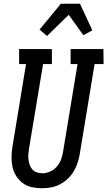

<svg xmlns="http://www.w3.org/2000/svg" viewBox="-20 -997 573 1025"><path d="M204 8Q176 8 149 2Q122 -4 101.5 -19.5Q81 -35 66.5 -57.5Q52 -80 46.5 -106.5Q41 -133 41.5 -161Q42 -189 47 -217L119 -655H82V-735H257V-655H210L135 -204Q133 -189 131.5 -174Q130 -159 132 -144Q134 -129 139 -115.5Q144 -102 153 -92Q162 -82 176.5 -77Q191 -72 206 -72Q227 -72 248 -81.5Q269 -91 284 -108.5Q299 -126 306.5 -147Q314 -168 317 -189L394 -655H357V-735H532L533 -655H485L406 -176Q402 -152 394.5 -128.5Q387 -105 374 -83Q361 -61 342 -43Q323 -25 300 -13Q277 -1 252.5 3.5Q228 8 204 8ZM231 -805 191 -839 305 -977H407L473 -835L425 -809L347 -918Z"/></svg>

Font: Iosevka Curly Slab Medium
Style: Italic
Weight: 500
Italic angle: -9°
Monospace: yes
Designer: Belleve Invis
Foundry: Belleve Invis
Version: Version 22.1.2; ttfautohint (v1.8.4)